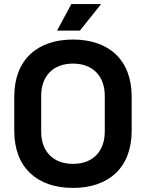

<svg xmlns="http://www.w3.org/2000/svg" viewBox="-20 -908 716 942"><path d="M338 14C514 14 626 -86 626 -266V-434C626 -614 514 -714 338 -714C162 -714 50 -614 50 -434V-266C50 -86 162 14 338 14ZM182 -262V-438C182 -534 240 -596 338 -596C436 -596 494 -534 494 -438V-262C494 -166 436 -104 338 -104C240 -104 182 -166 182 -262ZM260 -758H372L476 -888H330Z"/></svg>

Font: Meta Space
Style: Bold
Weight: 700
Designer: Meta Pool / Florian Karsten
Foundry: Meta Pool / Florian Karsten
Version: Version 2.000;Glyphs 3.1.1 (3137)